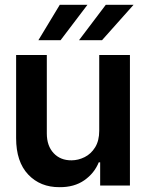

<svg xmlns="http://www.w3.org/2000/svg" viewBox="-20 -776 611 803"><path d="M395 -229V-545.9H523.4V0H398.9V-97.2H393.1Q374.5 -51.3 332.5 -22Q290.5 7.3 229 6.8Q148.4 7.3 97.9 -46.1Q47.4 -99.6 47.4 -198.2V-545.9H175.8V-217.8Q175.8 -166 204.3 -135.5Q232.9 -105 279.3 -105.5Q307.1 -105.5 334 -118.9Q360.8 -132.3 377.9 -159.9Q395 -187.5 395 -229ZM310.5 -607.9 422.4 -755.9H538.6L406.7 -607.9ZM140.6 -607.9 230 -755.9H345.7L233.4 -607.9Z"/></svg>

Font: Inter Tight SemiBold
Style: Regular
Weight: 600
Designer: Rasmus Andersson
Foundry: rsms
Version: Version 3.004; ttfautohint (v1.8.4.7-5d5b)